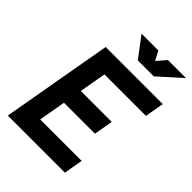

<svg xmlns="http://www.w3.org/2000/svg" viewBox="-255 -1015 1131 1131"><g transform="rotate(45 311.0 -449.0)"><path d="M24.4 0H500L521 -119.1H175.3L205.1 -287.6H462.9L483.9 -406.7H226.1L255.4 -574.2H601.1L622.1 -693.4H146.5L125.5 -574.2ZM336.4 -771.5H469.2L610.4 -898.4H460.4L410.6 -841.3L380.4 -898.4H240.2Z"/></g></svg>

Font: Cascadia Code NF
Style: Bold Italic
Weight: 700
Italic angle: -10°
Monospace: yes
Designer: Aaron Bell
Foundry: Saja Typeworks
Version: Version 2404.023